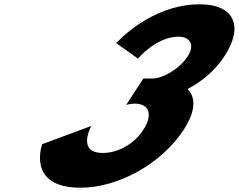

<svg xmlns="http://www.w3.org/2000/svg" viewBox="-20 -860 1113 895"><path d="M623.2 -587C623.2 -587 708.3 -689 812.3 -689C865.3 -689 889.7 -651 855.3 -598C816.5 -538 739 -494 689 -494H648L568.3 -371C568.3 -371 588.2 -377 608.2 -377C674.2 -377 694.8 -327 648.8 -256C603.5 -186 528.2 -147 459.2 -147C335.2 -147 405.8 -273 405.8 -273L176.8 -188C176.8 -188 101.3 15 355.3 15C532.3 15 734.5 -98 836.8 -256C893.2 -343 893 -406 854.2 -445C921.9 -480 983.6 -532 1027.6 -600C1118.3 -740 1069.1 -840 912.1 -840C681.1 -840 521.8 -659 521.8 -659Z"/></svg>

Font: Hussar
Style: BdWodka
Weight: 700
Foundry: Cannot Into Space Fonts
Version: Version 2.00